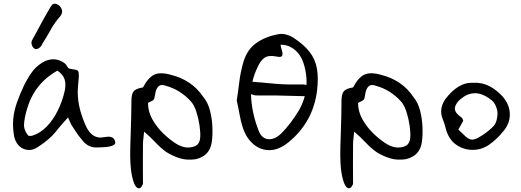

<svg xmlns="http://www.w3.org/2000/svg" viewBox="-20 -824 2795 1030"><path d="M495 -33Q476 -33 458.5 -41Q441 -49 427 -65Q411 -84 401.5 -96.5Q392 -109 384 -122Q376 -135 362 -156Q359 -162 355.5 -170.5Q352 -179 345 -194Q329 -176 317 -163Q305 -150 294 -136Q271 -105 243.5 -80.5Q216 -56 184 -36Q159 -18 132 -19.5Q105 -21 84.5 -39.5Q64 -58 56 -91Q47 -142 51 -185Q55 -228 70 -271.5Q85 -315 109 -366Q135 -418 159.5 -447.5Q184 -477 221 -496Q280 -521 329 -483Q334 -479 340 -468.5Q346 -458 351 -456Q374 -452 385 -450Q396 -448 399.5 -441.5Q403 -435 403 -416Q403 -413 401.5 -396.5Q400 -380 398.5 -361.5Q397 -343 397 -333Q397 -283 409.5 -235.5Q422 -188 444 -141Q461 -110 479.5 -98Q498 -86 520 -86Q522 -86 532.5 -87.5Q543 -89 553 -90Q563 -91 562 -91Q573 -91 582 -86.5Q591 -82 596 -70Q604 -53 588 -45Q572 -37 545.5 -35Q519 -33 495 -33ZM133 -95H150Q196 -109 231 -145.5Q266 -182 290.5 -232Q315 -282 327 -336Q335 -372 326.5 -398.5Q318 -425 288 -445Q224 -409 183.5 -356.5Q143 -304 124 -236Q111 -191 109 -158Q107 -125 133 -95ZM161 -566Q152 -575 149.5 -588Q147 -601 154 -612Q167 -635 179 -657.5Q191 -680 203 -702Q215 -724 227.5 -746Q240 -768 253 -790Q266 -810 284 -802Q304 -794 311 -774.5Q318 -755 304 -738Q274 -704 252 -664.5Q230 -625 206 -587Q201 -573 186.5 -564.5Q172 -556 161 -566Z M753 -118Q752 -101 749.5 -83.5Q747 -66 747 -50Q746 56 747 163Q734 194 716.5 183.5Q699 173 687.5 117.5Q676 62 679 -39Q680 -72 681.5 -116.5Q683 -161 684 -205.5Q685 -250 685 -283Q685 -319 697 -334Q709 -349 747 -355Q775 -408 807.5 -423.5Q840 -439 899 -422Q952 -409 996 -379.5Q1040 -350 1072 -302Q1096 -273 1107 -229Q1118 -185 1119.5 -140Q1121 -95 1116 -61Q1105 13 1030 30Q985 37 946.5 25.5Q908 14 873 -8Q841 -31 815 -59Q789 -87 753 -118ZM774 -272Q774 -225 797.5 -183.5Q821 -142 854.5 -109.5Q888 -77 919 -57Q938 -44 960 -37Q982 -30 1005 -34Q1030 -38 1041 -50.5Q1052 -63 1054 -86Q1056 -112 1050.5 -150Q1045 -188 1033.5 -224Q1022 -260 1004 -280Q948 -342 872 -363Q844 -374 830 -360.5Q816 -347 812 -317Q810 -303 808 -296Q806 -289 798.5 -284.5Q791 -280 774 -272Z M1528 -61Q1476 -19 1427 -18.5Q1378 -18 1339.5 -50.5Q1301 -83 1282 -141Q1272 -172 1266 -206Q1260 -240 1250 -285Q1257 -329 1263.5 -383Q1270 -437 1286 -492Q1306 -560 1357.5 -595Q1409 -630 1477 -641Q1495 -644 1516 -638.5Q1537 -633 1552 -623Q1609 -586 1640 -546.5Q1671 -507 1680 -457Q1689 -407 1681 -339Q1660 -169 1528 -61ZM1488 -107Q1515 -134 1539 -166Q1563 -198 1583 -231Q1618 -292 1623.5 -357.5Q1629 -423 1607 -489Q1592 -533 1558.5 -559Q1525 -585 1485 -584Q1487 -570 1492.5 -552.5Q1498 -535 1493.5 -525Q1489 -515 1462 -521Q1420 -529 1399 -514Q1378 -499 1364 -468Q1321 -382 1327.5 -295.5Q1334 -209 1367 -124Q1383 -82 1417 -77.5Q1451 -73 1488 -107ZM1624 -309Q1621 -309 1618 -308.5Q1615 -308 1613 -308L1454 -312Q1446 -312 1433.5 -312Q1421 -312 1404 -312H1362Q1339 -311 1320 -323Q1297 -335 1297 -354Q1297 -356 1297.5 -358Q1298 -360 1299 -363Q1301 -372 1310.5 -378.5Q1320 -385 1333 -385Q1341 -385 1348 -384.5Q1355 -384 1360 -383Q1369 -383 1383.5 -381.5Q1398 -380 1418 -378Q1425 -378 1433 -377Q1441 -376 1451 -375Q1460 -374 1471.5 -373.5Q1483 -373 1496 -372Q1501 -372 1509.5 -371.5Q1518 -371 1528 -371H1606Q1614 -371 1623 -368.5Q1632 -366 1642 -363Q1648 -360 1653.5 -352.5Q1659 -345 1659 -337Q1659 -334 1658 -331Q1653 -321 1635 -312Q1631 -309 1624 -309Z M1880 -118Q1879 -101 1876.5 -83.5Q1874 -66 1874 -50Q1873 56 1874 163Q1861 194 1843.5 183.5Q1826 173 1814.5 117.5Q1803 62 1806 -39Q1807 -72 1808.5 -116.5Q1810 -161 1811 -205.5Q1812 -250 1812 -283Q1812 -319 1824 -334Q1836 -349 1874 -355Q1902 -408 1934.5 -423.5Q1967 -439 2026 -422Q2079 -409 2123 -379.5Q2167 -350 2199 -302Q2223 -273 2234 -229Q2245 -185 2246.5 -140Q2248 -95 2243 -61Q2232 13 2157 30Q2112 37 2073.5 25.5Q2035 14 2000 -8Q1968 -31 1942 -59Q1916 -87 1880 -118ZM1901 -272Q1901 -225 1924.5 -183.5Q1948 -142 1981.5 -109.5Q2015 -77 2046 -57Q2065 -44 2087 -37Q2109 -30 2132 -34Q2157 -38 2168 -50.5Q2179 -63 2181 -86Q2183 -112 2177.5 -150Q2172 -188 2160.5 -224Q2149 -260 2131 -280Q2075 -342 1999 -363Q1971 -374 1957 -360.5Q1943 -347 1939 -317Q1937 -303 1935 -296Q1933 -289 1925.5 -284.5Q1918 -280 1901 -272Z M2516 -20Q2468 -20 2429 -46.5Q2390 -73 2374 -125Q2370 -140 2365.5 -155.5Q2361 -171 2355 -185Q2333 -240 2369 -292Q2401 -335 2438.5 -358.5Q2476 -382 2519 -380Q2567 -382 2605 -362Q2643 -342 2674 -309Q2715 -263 2715 -210Q2715 -161 2681 -121Q2646 -77 2605 -48.5Q2564 -20 2516 -20ZM2513 -75Q2527 -75 2548.5 -87Q2570 -99 2591 -115Q2612 -131 2623 -143Q2638 -156 2643.5 -177.5Q2649 -199 2649 -214Q2649 -233 2640.5 -253.5Q2632 -274 2619 -285Q2597 -303 2574 -313.5Q2551 -324 2528 -324Q2511 -324 2493.5 -318Q2476 -312 2457 -297Q2441 -286 2430.5 -270Q2420 -254 2420 -241Q2420 -230 2429 -218Q2438 -206 2458 -192Q2460 -191 2461 -187Q2462 -183 2465 -176L2439 -129Q2458 -110 2477 -92.5Q2496 -75 2513 -75Z"/></svg>

Font: Mynerve
Style: Regular
Weight: 400
Designer: Carolina Short
Foundry: Carolina Short
Version: Version 1.000; ttfautohint (v1.8.4.7-5d5b)